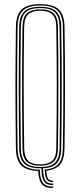

<svg xmlns="http://www.w3.org/2000/svg" viewBox="-20 -825 390 932"><path d="M238.2 87Q201.2 89.2 184.4 70.1Q167.5 51 165.5 4.8Q108.2 3 83.1 -22.5Q58 -48 57.2 -105Q56.2 -188.5 55.6 -260.2Q55 -332 55 -400Q55 -468 55.6 -539.5Q56.2 -611 57.2 -694Q58 -753.5 85.5 -779.2Q113 -805 175.2 -805Q238 -805 265.2 -779.2Q292.5 -753.5 293.2 -694Q294.5 -612.5 295 -545.6Q295.5 -478.8 295.5 -414Q295.5 -349.2 295 -275.1Q294.5 -201 293.2 -105Q292.5 -52.2 272.1 -27.1Q251.8 -2 205.2 3.8Q206 30.5 213.6 41.8Q221.2 53 238.2 52V59Q216.5 60.2 207 46.2Q197.5 32.2 197.2 -2Q243.8 -6 264.1 -29.9Q284.5 -53.8 285.2 -105Q286.5 -192.5 287 -266Q287.5 -339.5 287.5 -407.4Q287.5 -475.2 287 -544.8Q286.5 -614.2 285.2 -694Q284.5 -750 259 -774.2Q233.5 -798.5 175.2 -798.5Q117.2 -798.5 91.6 -774.2Q66 -750 65.2 -694Q64.2 -614.8 63.6 -544.6Q63 -474.5 63 -406.2Q63 -338 63.6 -264.5Q64.2 -191 65.2 -105Q66 -50 91.1 -26Q116.2 -2 173.2 -1.5Q174 44.2 189.1 63.1Q204.2 82 238.2 80ZM238.2 73Q207.2 75 194 56.1Q180.8 37.2 181.2 -8Q124.2 -7 99.1 -29.5Q74 -52 73.2 -105Q72.2 -184.8 71.6 -256.1Q71 -327.5 71 -396.9Q71 -466.2 71.6 -539Q72.2 -611.8 73.2 -694Q74 -746.8 97.8 -769.5Q121.5 -792.2 175.2 -792.2Q230.5 -792.2 253.5 -768.9Q276.5 -745.5 277.2 -694Q278.5 -609.8 279 -538.9Q279.5 -468 279.5 -400.9Q279.5 -333.8 279 -262.1Q278.5 -190.5 277.2 -105Q276.8 -56 256.5 -33.1Q236.2 -10.2 189.2 -8.2Q189 33 200.2 50.4Q211.5 67.8 238.2 66ZM175.2 -14.2Q225.2 -14.2 246.9 -35.4Q268.5 -56.5 269.2 -105Q270.5 -189.8 271 -262.1Q271.5 -334.5 271.5 -402.5Q271.5 -470.5 271 -541.4Q270.5 -612.2 269.2 -694Q268.5 -743.2 246.8 -764.5Q225 -785.8 175.2 -785.8Q125.5 -785.8 103.8 -764.5Q82 -743.2 81.2 -694Q80 -593.5 79.4 -501.8Q78.8 -410 79.2 -314Q79.8 -218 81.2 -105Q82 -56.5 103.8 -35.4Q125.5 -14.2 175.2 -14.2ZM175.2 -20.8Q132.5 -20.8 111.2 -39.1Q90 -57.5 89.2 -105Q88 -206.8 87.4 -300.2Q86.8 -393.8 87.2 -489.6Q87.8 -585.5 89.2 -694Q90 -741.8 111.1 -760.6Q132.2 -779.5 175.2 -779.5Q220.2 -779.5 240.4 -759.9Q260.5 -740.2 261.2 -694Q262.2 -621.8 262.9 -553.4Q263.5 -485 263.5 -415Q263.5 -345 263 -268.9Q262.5 -192.8 261.2 -105Q260.8 -57.5 239.4 -39.1Q218 -20.8 175.2 -20.8ZM175.2 -27.2Q213.2 -27.2 233 -44Q252.8 -60.8 253.2 -106Q254.5 -186 255 -259.9Q255.5 -333.8 255.5 -404.9Q255.5 -476 255 -547.2Q254.5 -618.5 253.2 -693Q252.8 -738 233.4 -755.5Q214 -773 175.2 -773Q136.8 -773 117.4 -755.8Q98 -738.5 97.2 -693Q96 -611.5 95.5 -541Q95 -470.5 95 -402.9Q95 -335.2 95.6 -262.9Q96.2 -190.5 97.5 -105Q98 -65.5 115.1 -46.4Q132.2 -27.2 175.2 -27.2Z"/></svg>

Font: Big Shoulders Inline Text SC Thin
Style: Regular
Weight: 100
Designer: Patric King
Foundry: XO Type Co
Version: Version 2.002